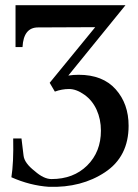

<svg xmlns="http://www.w3.org/2000/svg" viewBox="-20 -709 534 742"><path d="M40 -689H465L244 -417Q263 -420 284 -420Q377 -420 427 -364Q477 -308 477 -223Q477 -104 386 -43.5Q295 17 169 13Q96 8 24 -24Q33 -80 31 -174H63L71 -108Q74 -79 114 -48Q149 -17 179 -17Q264 -17 317 -69.5Q370 -122 370 -204Q370 -248 353.5 -284.5Q337 -321 306 -343Q275 -365 247 -365Q219 -365 192 -355L172 -389L348 -604L127 -603Q71 -603 67 -527H40Z"/></svg>

Font: GFS Didot
Style: Regular
Weight: 400
Designer: Takis Katsoulidis and George D. Matthiopoulos
Foundry: Takis Katsoulidis and George D. Matthiopoulos
Version: Version 1.0